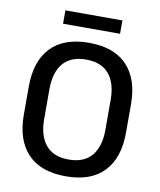

<svg xmlns="http://www.w3.org/2000/svg" viewBox="-88 -858 783 942"><g transform="rotate(10 303.5 -387.0)"><path d="M303.5 13Q178.5 13 113.8 -55Q49 -123 49 -249.5V-390Q49 -516 113.8 -584Q178.5 -652 303.5 -652Q428.5 -652 493.2 -584Q558 -516 558 -390V-249.5Q558 -123 493.2 -55Q428.5 13 303.5 13ZM303.5 -70.5Q379.5 -70.5 417.8 -116.2Q456 -162 456 -245.5V-394Q456 -478 417.8 -523.2Q379.5 -568.5 303.5 -568.5Q227.5 -568.5 189.2 -523.2Q151 -478 151 -394V-245.5Q151 -162 189.2 -116.2Q227.5 -70.5 303.5 -70.5ZM161 -722V-788.5H445V-722Z"/></g></svg>

Font: Anek Latin Medium Medium
Style: Regular
Weight: 500
Version: Version 1.003